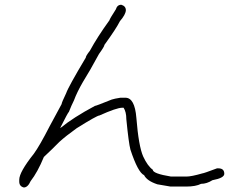

<svg xmlns="http://www.w3.org/2000/svg" viewBox="-20 -663 1040 823"><path d="M500 -642.6Q519.5 -636.7 519.5 -619.1Q518.6 -600.6 494.1 -572.3Q478 -540 427.7 -470.7Q427.7 -463.9 404.3 -431.6Q362.8 -355 335.9 -312.5Q310.1 -268.1 296.9 -232.4Q285.6 -210 275.4 -183.6Q272 -182.1 238.3 -115.2H240.2Q293 -158.7 386.7 -209Q391.6 -209 459 -236.3Q470.7 -240.2 496.1 -244.1H517.6Q557.6 -244.1 564.5 -158.2Q574.2 -36.1 593.8 7.8Q612.8 48.8 634.8 64.5Q634.8 81.1 712.9 93.8H779.3Q800.3 93.8 847.7 80.1Q853 80.1 910.2 58.6H916Q941.4 58.6 941.4 82Q941.4 100.1 890.6 109.4Q866.2 125 841.8 125Q819.3 136.7 777.3 136.7H710.9L654.3 127Q609.9 112.3 597.7 87.9Q571.3 76.2 539.1 -21.5Q531.7 -48.8 521.5 -152.3Q521.5 -183.1 509.8 -201.2H503.9Q480 -201.2 406.2 -168Q396 -168 308.6 -113.3Q262.2 -80.1 234.4 -54.7Q201.7 -21.5 168 9.8Q141.1 75.2 111.3 113.3Q99.1 140.6 82 140.6Q62.5 135.7 62.5 115.2V107.4Q62.5 74.7 125 -3.9Q149.4 -37.1 193.4 -123L244.1 -216.8Q244.1 -223.1 263.7 -263.7Q272.5 -290 347.7 -416Q347.7 -423.3 365.2 -445.3Q397.5 -504.9 449.2 -576.2Q449.2 -580.6 476.6 -623Q482.4 -642.6 500 -642.6Z"/></svg>

Font: CEF Fonts CJK
Style: Regular
Weight: 400
Designer: PartyBoss (派对大魔王)
Version: Release 2.25